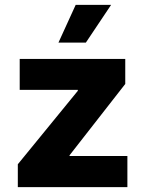

<svg xmlns="http://www.w3.org/2000/svg" viewBox="-20 -774 601 794"><path d="M53.7 -94.7 301.8 -398.4V-402.3H61.5V-530.3H498V-426.8L267.6 -131.8V-128.9H506.8V0H53.7ZM293 -753.9H439.5L335 -597.7H221.7Z"/></svg>

Font: Pretendard GOV ExtraBold
Style: Regular
Weight: 800
Designer: Base glyphs from Inter by Rasmus Andersson; Hangeul glyphs from Noto Sans CJK(Source Han Sans) by Jang Soo-young and Kan
Foundry: Kil Hyung-jin
Version: Version 1.309